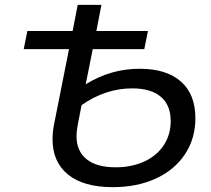

<svg xmlns="http://www.w3.org/2000/svg" viewBox="-20 -762 871 793"><path d="M787 -274Q787 -190 744 -125Q701 -60 623.5 -24.5Q546 11 446 11Q325 11 261 -41Q197 -93 197 -187Q197 -220 204 -252L265 -559H78L93 -634H280L301 -742H399L378 -634H591L576 -559H363L334 -414Q438 -478 556 -478Q668 -478 727.5 -425Q787 -372 787 -274ZM685 -262Q685 -328 644 -362.5Q603 -397 526 -397Q416 -397 317 -328L301 -246Q296 -219 296 -200Q296 -138 337.5 -104.5Q379 -71 457 -71Q524 -71 576 -95Q628 -119 656.5 -162.5Q685 -206 685 -262Z"/></svg>

Font: Montserrat Alternates Medium
Style: Italic
Weight: 500
Italic angle: -11.3°
Designer: Julieta Ulanovsky
Foundry: Julieta Ulanovsky
Version: Version 7.200